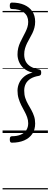

<svg xmlns="http://www.w3.org/2000/svg" viewBox="-20 -1033 392 1491"><path d="M72 75Q64 75 60 69.5Q56 64 56 50Q56 36 60 30.5Q64 25 72 25Q113 25 141.5 12.5Q170 0 184.5 -22.5Q199 -45 199 -76Q199 -100 190.5 -123.5Q182 -147 169.5 -169.5Q157 -192 145 -216Q133 -240 124.5 -268Q116 -296 116 -329Q116 -359 128.5 -387.5Q141 -416 167 -438Q193 -460 233 -469Q193 -479 167 -500.5Q141 -522 128.5 -551Q116 -580 116 -610Q116 -637 121.5 -660Q127 -683 137 -704Q147 -725 157.5 -745Q168 -765 177.5 -784Q187 -803 193 -822.5Q199 -842 199 -863Q199 -909 166.5 -936Q134 -963 72 -963Q64 -963 60 -968.5Q56 -974 56 -988Q56 -1002 60 -1007.5Q64 -1013 72 -1013Q127 -1013 167.5 -995.5Q208 -978 230.5 -945Q253 -912 253 -864Q253 -839 247 -817Q241 -795 231.5 -775Q222 -755 211 -736.5Q200 -718 190.5 -698.5Q181 -679 174.5 -657.5Q168 -636 168 -610Q168 -578 180.5 -554.5Q193 -531 218.5 -516Q244 -501 282 -494Q291 -492 295.5 -487.5Q300 -483 300 -469Q300 -456 295.5 -451Q291 -446 282 -444Q244 -438 218.5 -422.5Q193 -407 180.5 -383.5Q168 -360 168 -329Q168 -297 176.5 -271.5Q185 -246 198 -223.5Q211 -201 223.5 -178.5Q236 -156 244.5 -130.5Q253 -105 253 -74Q253 -26 230.5 7Q208 40 167.5 57.5Q127 75 72 75ZM0 428H352V438H0ZM0 -20H352V0H0ZM0 -505H352V-500H0ZM0 -948H352V-938H0Z"/></svg>

Font: Playwrite US Modern Guides
Style: Regular
Weight: 400
Designer: Veronika Burian, José Scaglione
Foundry: TypeTogether
Version: Version 1.003